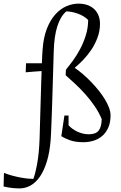

<svg xmlns="http://www.w3.org/2000/svg" viewBox="-120 -779 671 1065"><path d="M294.4 -402.8Q317.9 -386.7 341.6 -366.2Q365.2 -345.7 387.2 -322.8Q409.2 -299.8 428.5 -275.6Q447.8 -251.5 462.2 -227.5Q476.6 -203.6 484.9 -181.2Q493.2 -158.7 493.2 -139.2Q493.2 -99.1 480.5 -70.8Q467.8 -42.5 446.8 -24.7Q425.8 -6.8 398.7 1.5Q371.6 9.8 343.3 9.8Q298.3 9.8 268.3 -1Q238.3 -11.7 220.2 -23.9L237.3 -138.2H260.3V-84Q269.5 -73.7 282 -64.7Q294.4 -55.7 308.8 -48.8Q323.2 -42 339.4 -38.1Q355.5 -34.2 372.6 -34.2Q410.6 -34.2 426.8 -54Q442.9 -73.7 444.3 -118.2Q428.7 -155.3 405.5 -189.5Q382.3 -223.6 355.2 -254.2Q328.1 -284.7 299.6 -311.5Q271 -338.4 244.1 -361.8L245.6 -392.1Q261.7 -411.6 283 -440.4Q304.2 -469.2 323.2 -504.6Q342.3 -540 355.5 -581.5Q368.7 -623 369.1 -668Q357.9 -679.7 342.8 -688.7Q327.6 -697.8 311 -703.6Q294.4 -709.5 277.8 -712.6Q261.2 -715.8 247.6 -715.8Q215.3 -688 198 -633.3Q180.7 -578.6 178.2 -498Q177.7 -485.4 177 -460Q176.3 -434.6 175.3 -401.1Q174.3 -367.7 173.1 -328.4Q171.9 -289.1 170.7 -248.8Q169.4 -208.5 168.2 -169.4Q167 -130.4 165.5 -97.4Q164.1 -64.5 163.1 -39.8Q162.1 -15.1 161.1 -3.9Q155.8 64 140.6 114.5Q125.5 165 102.8 198.7Q80.1 232.4 50.8 249.3Q21.5 266.1 -12.2 266.1Q-30.8 266.1 -54.9 263.4Q-79.1 260.7 -100.1 255.4L-98.1 180.2Q-74.2 189.5 -50 195.8Q-25.9 202.1 -4.2 206.1Q17.6 210 35.6 211.7Q53.7 213.4 64.9 213.4Q76.2 184.1 86.4 127.4Q96.7 70.8 99.6 -9.8Q100.1 -21.5 100.6 -44.7Q101.1 -67.9 102.1 -98.4Q103 -128.9 104 -165Q105 -201.2 106.2 -239Q107.4 -276.9 108.4 -314.2Q109.4 -351.6 110.8 -384.8Q87.4 -383.3 65.4 -381.6Q43.5 -379.9 22.5 -377.9L24.4 -428.2H112.3Q113.3 -454.6 114.3 -474.4Q115.2 -494.1 116.2 -503.9Q121.1 -571.8 140.1 -620.1Q159.2 -668.5 187 -699.2Q214.8 -730 248.3 -744.4Q281.7 -758.8 315.4 -758.8Q344.2 -758.8 366.5 -750.5Q388.7 -742.2 403.8 -727.3Q418.9 -712.4 426.8 -691.9Q434.6 -671.4 434.6 -647Q434.6 -607.4 421.1 -571Q407.7 -534.7 387 -503.7Q366.2 -472.7 341.6 -447Q316.9 -421.4 294.4 -402.8Z"/></svg>

Font: Simonetta
Style: Italic
Weight: 400
Italic angle: -2°
Designer: Gayaneh Bagdasaryan
Foundry: BrownFox
Version: Version 1.001